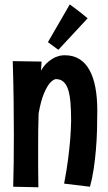

<svg xmlns="http://www.w3.org/2000/svg" viewBox="-20 -812 476 845"><path d="M163.1 -541 160.2 -501Q176.3 -527.8 194.6 -542Q212.9 -556.2 228.5 -562Q244.1 -567.9 254.6 -568.4Q265.1 -568.8 266.1 -568.8Q302.2 -568.8 329.1 -552.2Q356 -535.6 373.5 -504.2Q391.1 -472.7 399.7 -427.5Q408.2 -382.3 408.2 -325.2Q408.2 -283.2 407 -239.5Q405.8 -195.8 402.1 -152.6Q398.4 -109.4 392.3 -68.4Q386.2 -27.3 376 9.8L262.2 -3.9Q273.4 -62 279.8 -112.3Q286.1 -162.6 289.1 -200.2Q292.5 -244.1 293 -280.8Q293 -327.1 290 -361.6Q287.1 -396 279.5 -418.7Q272 -441.4 258.8 -452.6Q245.6 -463.9 225.1 -463.9Q211.4 -460.9 197.8 -444.3Q186 -430.2 172.9 -399.2Q159.7 -368.2 149.9 -312Q148.4 -273.9 148.2 -236.6Q147.9 -199.2 147.9 -157.2Q147.9 -121.6 147.9 -80.6Q147.9 -39.6 148.9 12.2L38.1 9.8Q39.6 -40 40.3 -95.9Q41 -151.9 41 -220.2Q41 -288.1 40 -367.2Q39.1 -446.3 36.1 -543ZM287.1 -792.5Q299.3 -783.7 313.2 -773.2Q327.1 -762.7 338.9 -753.4Q352.5 -742.7 365.7 -731.4L236.8 -592.8L190.9 -626.5Z"/></svg>

Font: Rum Raisin
Style: Regular
Weight: 400
Designer: Astigmatic (AOETI)
Foundry: Astigmatic (AOETI)
Version: Version 1.000